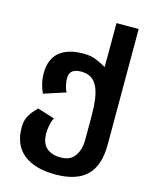

<svg xmlns="http://www.w3.org/2000/svg" viewBox="-135 -827 873 1110"><g transform="rotate(15 301.0 -272.5)"><path d="M305.2 196.3Q244.1 196.3 196.5 182.9Q148.9 169.4 115.7 143.1Q82.5 116.7 65.2 77.1Q47.9 37.6 47.9 -14.6Q47.9 -36.1 51 -51.5Q54.2 -66.9 62 -82.5Q69.8 -98.1 81.8 -113.3Q93.8 -128.4 112.3 -146.5L214.4 -114.7Q202.1 -89.4 198 -64.2Q193.8 -39.1 193.8 -20.5Q193.8 37.6 224.4 65.4Q254.9 93.3 308.6 93.3Q334.5 93.3 355 85.9Q375.5 78.6 391.1 59.1Q405.8 41 413.6 15.1Q421.4 -10.7 421.4 -45.9V-182.6Q421.4 -241.2 415.3 -284.9Q409.2 -328.6 395 -357.9Q380.9 -387.2 357.4 -402.1Q334 -417 297.4 -417Q263.2 -417 245.4 -403.1Q227.5 -389.2 227.5 -357.4Q227.5 -348.6 228.8 -337.6Q230 -326.7 232.4 -316.9Q234.9 -307.1 238 -297.9Q241.2 -288.6 246.6 -278.8L116.2 -236.3Q107.4 -255.9 103.3 -268.8Q99.1 -281.7 95.7 -296.4Q92.3 -312 91.1 -326.4Q89.8 -340.8 89.8 -353Q89.8 -396 103.3 -427.7Q116.7 -459.5 141.8 -480.2Q167 -501 203.1 -511Q239.3 -521 284.7 -521Q297.9 -521 308.3 -520Q318.8 -519 328.9 -517.1Q338.9 -515.1 348.4 -512Q357.9 -508.8 369.1 -503.9Q387.2 -496.1 400.6 -488.8Q414.1 -481.4 420.9 -477.1V-505.9Q420.9 -512.7 420.9 -519Q420.9 -525.4 421.4 -532.2V-558.6V-587.9V-740.7H554.2V-49.8Q554.2 76.7 492.9 136.5Q431.6 196.3 305.2 196.3Z"/></g></svg>

Font: Hack
Style: Bold
Weight: 700
Monospace: yes
Designer: Christopher Simpkins
Foundry: Christopher Simpkins
Version: Version 2.017